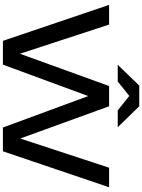

<svg xmlns="http://www.w3.org/2000/svg" viewBox="156 -1160 1003 1356"><g transform="rotate(90 658.0 -481.5)"><path d="M934 -50 1164 -750H1302L1048 0H880L627 -687H689L436 0H268L14 -750H153L382 -50L334 -51L587 -750H730L984 -50ZM730 -963 878 -811H759L629 -915H685L555 -811H437L584 -963Z"/></g></svg>

Font: Unbounded Variable
Style: Regular
Weight: 400
Designer: Luke Prowse, Jean-Baptiste Morizot, Fátima Lázaro, Florian Runge
Foundry: NaN
Version: Version 1.600;FEAKit 1.0